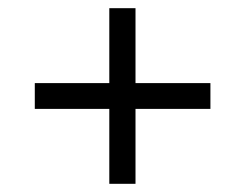

<svg xmlns="http://www.w3.org/2000/svg" viewBox="-20 -592 599 469"><path d="M247 -143V-326H65V-389H247V-572H311V-389H494V-326H311V-143Z"/></svg>

Font: Noto Naskh Arabic Medium
Style: Regular
Weight: 500
Designer: Monotype Design Team, David Williams, Mohamad Dakak and Nizar Qandah
Foundry: Monotype Imaging Inc.
Version: Version 2.016